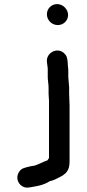

<svg xmlns="http://www.w3.org/2000/svg" viewBox="-20 -709 414 915"><path d="M211.5 -290V-262C211.5 -251.4 213.5 -240.3 213.5 -229L213.5 44L206.6 54.6C206 55 205.1 55.4 204.7 55.6C181.7 63.6 168.8 72.2 146 79.9C145.5 80 144.7 80.2 144.1 80.3L126.5 83.2C96.3 90.7 82.5 91.9 70.5 110.7C54.2 136.4 64.8 165.1 85.1 177.9C103.7 189.5 117.9 184.8 145.9 179.7C170.7 175.5 190.1 169.7 208.1 160C211.9 157.9 213.2 154.4 229.4 151.4C237.2 149 249.2 142.9 259.4 137.8C293.8 120.6 311.5 106.2 311.5 60V-208C311.5 -223.6 309.5 -243.6 309.5 -262L309.5 -293.6C308.9 -304 307.9 -316.2 306.5 -328.9L305.5 -342C305.5 -342.3 305.5 -342.7 305.5 -343V-369C305.5 -388 302.7 -394 302.5 -413.4C300.5 -433.2 298.2 -444.4 284.3 -456.6C250.7 -485.8 200.2 -456.2 203.5 -416.1L204.5 -406.1C205.2 -396.4 207.5 -389.5 207.5 -382V-343C207.5 -326.1 211.5 -308.8 211.5 -290ZM203.5 -641C203.5 -612.8 226.9 -589.5 255.5 -589.5C282.6 -589.5 304.5 -610.9 304.5 -637.5C304.5 -665 280 -689.5 252.5 -689.5C225.2 -689.5 203.5 -668.2 203.5 -641Z"/></svg>

Font: Smoothie
Style: Light
Weight: 400
Foundry: Cannot Into Space Fonts
Version: Version 0.8